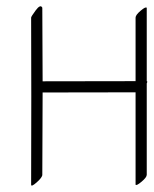

<svg xmlns="http://www.w3.org/2000/svg" viewBox="-20 -557 484 605"><path d="M78.1 -501.5Q78.1 -504.9 92.5 -524.4Q106.9 -543.9 112.8 -533.7Q113.3 -533.2 113.3 -532.2L114.3 -300.8Q260.7 -300.8 407.2 -301.3V-501.5Q407.2 -509.8 423.3 -523.4Q439.5 -537.1 442.4 -532.2V-301.3Q445.8 -300.8 442.4 -294.4V-6.3Q442.4 2 426 15.6Q409.7 29.3 407.2 24.9V-266.1L114.3 -265.6L113.3 -6.3Q113.3 2 95.7 17.6Q78.1 33.2 78.1 24.9Q78.6 -121.6 78.6 -253.4Q78.6 -384.8 78.1 -501.5Z"/></svg>

Font: ML-NILA06_NewLipi
Style: Regular
Weight: 400
Designer: CLT@C-DIT
Version: Version ML-NILA06_NewLipi 2.